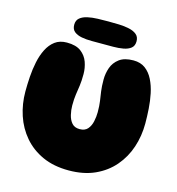

<svg xmlns="http://www.w3.org/2000/svg" viewBox="-125 -984 1006 1092"><g transform="rotate(15 378.0 -438.5)"><path d="M378 0Q290 0 224 -30Q158 -60 113.5 -112Q69 -164 47 -230.5Q25 -297 25 -370Q25 -411 28 -456.5Q31 -502 40 -545Q49 -588 66.5 -623Q84 -658 112 -679Q140 -700 182 -700Q236 -700 265.5 -677.5Q295 -655 307 -621Q319 -587 319 -551Q319 -510 315 -482Q311 -454 307 -427.5Q303 -401 303 -362Q303 -336 309.5 -308Q316 -280 332 -261.5Q348 -243 378 -243Q409 -243 425 -261.5Q441 -280 447 -308Q453 -336 453 -362Q453 -401 449 -427.5Q445 -454 441 -482Q437 -510 437 -551Q437 -587 449 -621Q461 -655 491 -677.5Q521 -700 574 -700Q616 -700 644 -679Q672 -658 689.5 -623Q707 -588 716 -545Q725 -502 728 -456.5Q731 -411 731 -370Q731 -297 709 -230.5Q687 -164 642.5 -112Q598 -60 532 -30Q466 0 378 0ZM378 -745Q348 -745 315.5 -745Q283 -745 256 -750Q229 -755 212 -768.5Q195 -782 195 -809Q195 -835 212 -849Q229 -863 256 -869Q283 -875 315.5 -876Q348 -877 378 -877Q409 -877 441 -876Q473 -875 500.5 -869Q528 -863 545 -849Q562 -835 562 -809Q562 -782 545 -768.5Q528 -755 500.5 -750Q473 -745 441 -745Q409 -745 378 -745Z"/></g></svg>

Font: Cherry Bomb One
Style: Regular
Weight: 400
Designer: satsuyako
Foundry: satsuyako
Version: Version 4.100; ttfautohint (v1.8.3)